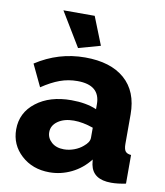

<svg xmlns="http://www.w3.org/2000/svg" viewBox="-83 -798 752 877"><g transform="rotate(10 293.0 -360.0)"><path d="M140.1 -730H285.2L336.9 -600.1L235.8 -571.8ZM22 -157.2Q22 -234.9 85 -283.4Q147.9 -332 248 -332Q316.4 -332 365.2 -311V-334Q365.2 -422.9 259.8 -422.9Q217.3 -422.9 179 -408.9Q140.6 -395 96.2 -365.2L47.9 -466.8Q152.8 -535.2 275.9 -535.2Q394.5 -535.2 459.7 -478.3Q524.9 -421.4 524.9 -314.9V-178.2Q524.9 -154.3 532.5 -144.3Q540 -134.3 559.1 -132.8V0Q522 7.8 491.2 7.8Q405.8 7.8 393.1 -59.1L390.1 -82Q355.5 -37.6 306.9 -13.9Q258.3 9.8 205.1 9.8Q126.5 9.8 74.2 -38.1Q22 -85.9 22 -157.2ZM339.8 -137.2Q365.2 -157.7 365.2 -178.2V-225.1Q316.4 -242.2 274.9 -242.2Q230.5 -242.2 201.7 -222.2Q172.9 -202.1 172.9 -170.9Q172.9 -143.6 194.6 -124.3Q216.3 -105 252 -105Q275.9 -105 299.6 -113.8Q323.2 -122.6 339.8 -137.2Z"/></g></svg>

Font: Raleway-v4020 ExtraBold
Style: Regular
Weight: 800
Designer: Matt McInerney, Pablo Impallari, Rodrigo Fuenzalida
Foundry: Matt McInerney, Pablo Impallari, Rodrigo Fuenzalida
Version: Version 4.020;PS 004.020;hotconv 1.0.88;makeotf.lib2.5.64775